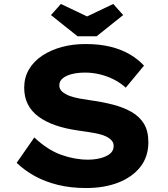

<svg xmlns="http://www.w3.org/2000/svg" viewBox="-20 -938 849 968"><path d="M414 10Q336 10 271.5 -6Q207 -22 156 -50Q105 -78 64 -117L153 -245Q220 -182 288.5 -157.5Q357 -133 424 -133Q455 -133 484.5 -140Q514 -147 533.5 -162Q553 -177 553 -202Q553 -218 543 -229.5Q533 -241 516 -249.5Q499 -258 476.5 -263Q454 -268 428 -272Q402 -276 374 -280Q310 -289 259.5 -306.5Q209 -324 173.5 -350.5Q138 -377 120 -413Q102 -449 102 -496Q102 -547 126 -588Q150 -629 193 -657.5Q236 -686 291.5 -701Q347 -716 411 -716Q483 -716 538.5 -702Q594 -688 636 -663Q678 -638 706 -607L614 -496Q588 -520 554.5 -537Q521 -554 484 -563Q447 -572 410 -572Q371 -572 342 -564.5Q313 -557 296 -543Q279 -529 279 -507Q279 -489 293.5 -476Q308 -463 331 -454.5Q354 -446 382.5 -441Q411 -436 439 -432Q497 -424 549.5 -410.5Q602 -397 642.5 -374Q683 -351 705.5 -314.5Q728 -278 728 -221Q728 -148 687.5 -96.5Q647 -45 576.5 -17.5Q506 10 414 10ZM371 -755 237 -862 287 -918 434 -848H404L551 -918L601 -862L467 -755Z"/></svg>

Font: Lexend Giga
Style: Bold
Weight: 700
Version: Version 1.007